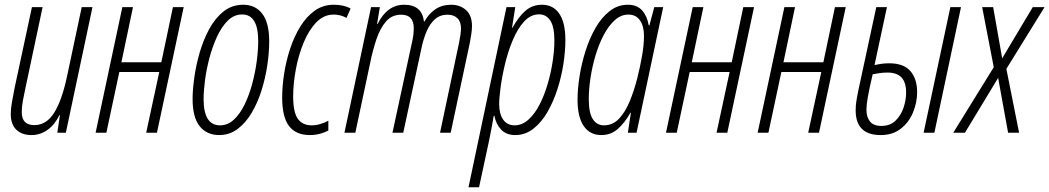

<svg xmlns="http://www.w3.org/2000/svg" viewBox="-20 -560 4427 810"><path d="M112.8 9.8Q72.3 9.8 48.8 -12.9Q25.4 -35.6 25.4 -79.6Q25.4 -101.1 31 -132.3Q36.6 -163.6 42 -190.9L114.7 -529.8H159.7L87.4 -189Q81.5 -162.6 76.7 -136.2Q71.8 -109.9 71.8 -86.9Q71.8 -32.2 124.5 -32.2Q176.3 -32.2 209.2 -85.4Q242.2 -138.7 263.7 -242.2L324.7 -529.8H370.1L257.8 0H221.7L232.9 -74.2H230.5Q211.4 -34.2 180.7 -12.2Q149.9 9.8 112.8 9.8Z M383.3 0 496.1 -529.8H541L492.2 -297.4H660.6L709.5 -529.8H754.9L642.1 0H596.7L651.9 -256.3H483.4L428.7 0Z M904.8 9.8Q852.5 9.8 822.5 -27.3Q792.5 -64.5 792.5 -142.6Q792.5 -180.7 799.6 -231.9Q806.6 -283.2 822 -336.9Q837.4 -390.6 862.3 -436.8Q887.2 -482.9 922.9 -511.5Q958.5 -540 1006.3 -540Q1057.6 -540 1086.7 -501.7Q1115.7 -463.4 1115.7 -385.7Q1115.7 -338.4 1107.7 -284.4Q1099.6 -230.5 1083.3 -178.5Q1066.9 -126.5 1041.7 -84Q1016.6 -41.5 982.4 -15.9Q948.2 9.8 904.8 9.8ZM908.2 -31.2Q940.9 -31.2 966.8 -55.4Q992.7 -79.6 1012 -119.1Q1031.2 -158.7 1043.9 -206.1Q1056.6 -253.4 1063 -300.8Q1069.3 -348.1 1069.3 -386.7Q1069.3 -499 1001.5 -499Q967.3 -499 940.9 -472.9Q914.6 -446.8 895.3 -404.8Q876 -362.8 863.3 -314.5Q850.6 -266.1 844.7 -220.5Q838.9 -174.8 838.9 -142.6Q838.9 -31.2 908.2 -31.2Z M1287.1 9.8Q1229 9.8 1199.7 -27.8Q1170.4 -65.4 1170.4 -148.9Q1170.4 -195.8 1178.7 -249.3Q1187 -302.7 1203.9 -354Q1220.7 -405.3 1246.6 -447.5Q1272.5 -489.7 1307.6 -514.9Q1342.8 -540 1388.2 -540Q1431.2 -540 1459 -523.9L1441.9 -484.4Q1417 -498.5 1387.7 -498.5Q1345.7 -498.5 1314 -465.3Q1282.2 -432.1 1260.5 -379.2Q1238.8 -326.2 1227.8 -266.1Q1216.8 -206.1 1216.8 -152.8Q1216.8 -86.9 1236.3 -59.1Q1255.9 -31.2 1294.9 -31.2Q1312.5 -31.2 1330.3 -36.4Q1348.1 -41.5 1365.2 -50.8V-9.3Q1350.6 -1.5 1330.6 4.2Q1310.5 9.8 1287.1 9.8Z M1433.1 0 1545.4 -529.8H1582.5L1570.8 -459H1573.2Q1613.3 -540 1685.1 -540Q1760.3 -540 1768.6 -469.2H1770.5Q1789.1 -502.4 1817.1 -521.2Q1845.2 -540 1882.8 -540Q1920.9 -540 1946 -517.6Q1971.2 -495.1 1971.2 -449.7Q1971.2 -435.5 1968.3 -416.3Q1965.3 -397 1962.4 -380.9L1881.3 0H1836.4L1916 -376.5Q1919.9 -396 1922.4 -412.4Q1924.8 -428.7 1924.8 -439.9Q1924.8 -468.8 1909.4 -483.4Q1894 -498 1868.2 -498Q1836.9 -498 1815.7 -479.5Q1794.4 -460.9 1781.2 -430.9Q1768.1 -400.9 1760.3 -367.2L1681.2 0H1635.7L1720.2 -391.1Q1723.1 -404.8 1724.4 -418Q1725.6 -431.2 1725.6 -440.9Q1725.6 -498 1672.4 -498Q1633.3 -498 1608.6 -469.7Q1584 -441.4 1568.1 -394.5Q1552.2 -347.7 1541 -291.5L1479 0Z M1956.5 230 2116.7 -529.8H2153.8L2140.1 -442.9H2142.1Q2167 -488.8 2196.5 -514.4Q2226.1 -540 2266.1 -540Q2314 -540 2339.6 -502.2Q2365.2 -464.4 2365.2 -391.6Q2365.2 -344.7 2356.9 -290.5Q2348.6 -236.3 2331.5 -183.3Q2314.5 -130.4 2289.1 -86.7Q2263.7 -43 2229.7 -16.6Q2195.8 9.8 2153.3 9.8Q2116.2 9.8 2094.2 -13.2Q2072.3 -36.1 2065.9 -71.3H2063Q2058.6 -46.9 2053.7 -19.8Q2048.8 7.3 2043.5 32.2L2001 230ZM2150.9 -31.2Q2182.6 -31.2 2209.2 -55.2Q2235.8 -79.1 2256.1 -118.4Q2276.4 -157.7 2290.3 -205.1Q2304.2 -252.4 2311.5 -300.5Q2318.8 -348.6 2318.8 -388.7Q2318.8 -447.3 2301.5 -473.4Q2284.2 -499.5 2254.4 -499.5Q2218.8 -499.5 2191.2 -469.2Q2163.6 -439 2143.6 -391.4Q2123.5 -343.8 2110.8 -291Q2098.1 -238.3 2092 -192.4Q2085.9 -146.5 2085.9 -120.6Q2085.9 -79.6 2102.8 -55.4Q2119.6 -31.2 2150.9 -31.2Z M2516.6 9.8Q2468.8 9.8 2442.6 -28.3Q2416.5 -66.4 2416.5 -138.7Q2416.5 -184.6 2425 -238.5Q2433.6 -292.5 2450.4 -345.7Q2467.3 -398.9 2492.7 -442.9Q2518.1 -486.8 2552.2 -513.4Q2586.4 -540 2628.9 -540Q2667.5 -540 2689 -515.9Q2710.4 -491.7 2716.8 -453.1H2719.7L2740.2 -529.8H2777.8L2665.5 0H2628.9L2641.6 -84.5H2639.6Q2614.7 -40.5 2585.7 -15.4Q2556.6 9.8 2516.6 9.8ZM2527.8 -31.2Q2565.4 -31.2 2592 -59.8Q2618.7 -88.4 2637.2 -134Q2655.8 -179.7 2668.5 -230Q2680.7 -278.8 2688.7 -324.5Q2696.8 -370.1 2696.8 -409.2Q2696.8 -450.2 2679.7 -474.4Q2662.6 -498.5 2631.3 -498.5Q2599.6 -498.5 2573.2 -474.6Q2546.9 -450.7 2526.4 -411.4Q2505.9 -372.1 2491.9 -324.7Q2478 -277.3 2470.9 -229.7Q2463.9 -182.1 2463.9 -142.1Q2463.9 -83.5 2481 -57.4Q2498 -31.2 2527.8 -31.2Z M2789.6 0 2902.3 -529.8H2947.3L2898.4 -297.4H3066.9L3115.7 -529.8H3161.1L3048.3 0H3002.9L3058.1 -256.3H2889.6L2835 0Z M3176.3 0 3289.1 -529.8H3334L3285.2 -297.4H3453.6L3502.4 -529.8H3547.9L3435.1 0H3389.6L3444.8 -256.3H3276.4L3221.7 0Z M3695.3 9.8Q3589.8 9.8 3589.8 -94.7Q3589.8 -114.3 3593 -135Q3596.2 -155.8 3600.1 -173.8L3676.8 -529.8H3721.7L3669.4 -285.6Q3679.7 -288.1 3696 -290.5Q3712.4 -293 3731.4 -293Q3792 -293 3820.6 -260.3Q3849.1 -227.5 3849.1 -171.4Q3849.1 -127.4 3831.8 -85.7Q3814.5 -43.9 3780.3 -17.1Q3746.1 9.8 3695.3 9.8ZM3876.5 0 3989.3 -529.8H4034.2L3921.9 0ZM3698.7 -28.8Q3735.4 -28.8 3758.3 -51.3Q3781.2 -73.7 3792 -106.2Q3802.7 -138.7 3802.7 -168.9Q3802.7 -212.9 3783 -233.4Q3763.2 -253.9 3724.1 -253.9Q3707.5 -253.9 3691.4 -251.7Q3675.3 -249.5 3661.6 -246.6Q3646.5 -181.6 3640.9 -149.4Q3635.3 -117.2 3635.3 -97.2Q3635.3 -66.4 3650.1 -47.6Q3665 -28.8 3698.7 -28.8Z M4001.5 0 4172.4 -276.4 4123.5 -529.8H4169.9L4208 -314L4336.9 -529.8H4386.7L4225.6 -269.5L4279.3 0H4232.9L4190.9 -231.4L4050.8 0Z"/></svg>

Font: Open Sans Condensed Light
Style: Italic
Weight: 300
Width: 3
Italic angle: -12°
Designer: Monotype Design Team
Foundry: Monotype Imaging Inc.
Version: Version 3.000; ttfautohint (v1.8.4)